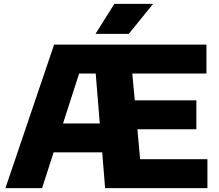

<svg xmlns="http://www.w3.org/2000/svg" viewBox="-20 -970 1130 990"><path d="M8 0 259 -740H1044.5V-591H662L675 -452.5H992.5V-303.5H688.5L702.5 -149H1049.5V0H522L507 -184.5H256.5L197 0ZM388 -591 305 -333.5H494.5L473.5 -591ZM472.5 -795.5 569.5 -950H769.5L644 -795.5Z"/></svg>

Font: Encode Sans Semi Expanded ExtraBold
Style: Regular
Weight: 800
Width: 6
Designer: Multiple Designers
Foundry: Impallari Type
Version: Version 3.000; ttfautohint (v1.8.3) -l 8 -r 50 -G 200 -x 14 